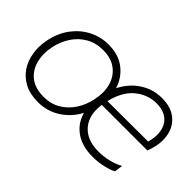

<svg xmlns="http://www.w3.org/2000/svg" viewBox="-72 -792 1088 1088"><g transform="rotate(45 472.0 -248.0)"><path d="M263 9.5Q200 9.5 155.2 -14Q110.5 -37.5 84 -77.5Q57.5 -117.5 50 -168.5Q46.5 -190 46.5 -211.5Q46.5 -242 53 -273.5Q68 -347 107.2 -398.8Q146.5 -450.5 201 -477.8Q255.5 -505 316 -505Q397.5 -505 449.8 -464Q502 -423 521 -359.5Q555.5 -427.5 614.2 -466Q673 -504.5 745 -504.5Q812 -504.5 853.2 -474.8Q894.5 -445 909.5 -396Q917.5 -369 917.5 -339Q917.5 -314 912 -287.5Q909 -275.5 904.8 -261Q900.5 -246.5 896.5 -235.5H531Q528 -215.5 528 -197.5Q528 -132 564.5 -89.5Q611 -35 705 -35Q744 -35 784.2 -44.5Q824.5 -54 857 -72.5L850 -22.5Q832 -11 789.5 -0.8Q747 9.5 700.5 9.5Q618 9.5 563.8 -28.2Q509.5 -66 491.5 -132Q456.5 -67 397 -28.8Q337.5 9.5 263 9.5ZM744 -461.5Q675 -461.5 618.5 -416Q562 -370.5 538 -273.5L863.5 -274.5Q866.5 -284.5 868 -293.5Q873 -317.5 873 -339Q873 -384 850.5 -415.5Q817 -461.5 744 -461.5ZM266 -34.5Q323 -34.5 367 -60.8Q411 -87 439.5 -131Q468 -175 479 -229.5Q486 -261 486 -289.5Q486 -319.5 478.5 -346Q463.5 -398.5 422.5 -429.8Q381.5 -461 316 -461Q259 -461 214.5 -435.5Q170 -410 141 -366Q112 -322 100.5 -266.5Q94.5 -237 94.5 -209.5Q94.5 -180 101.5 -152.5Q115 -99.5 155.8 -67Q196.5 -34.5 266 -34.5Z"/></g></svg>

Font: Heraclito ExtraLight
Style: Italic
Weight: 200
Italic angle: -12°
Designer: Kostas Bartsokas (font) & Cristiano Sobral (main changes)
Foundry: Kostas Bartsokas (font) & Cristiano Sobral (main changes)
Version: Version 1.00;July 8, 2020;FontCreator 13.0.0.2655 64-bit